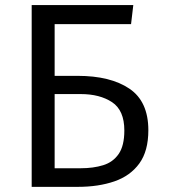

<svg xmlns="http://www.w3.org/2000/svg" viewBox="-20 -726 655 746"><path d="M497.9 -706.2 489.2 -632.3H192.3V-431.3H281.5Q409.2 -431.3 482.8 -381.5Q556.4 -331.8 556.4 -220Q556.4 -139 521.3 -90.8Q486.2 -42.6 424.4 -21.3Q362.6 0 282.6 0H103.1V-706.2ZM293.8 -360.5H192.3V-72.3H293.8Q342.6 -72.3 380.8 -84.1Q419 -95.9 441 -127.7Q463.1 -159.5 463.1 -219Q463.1 -297.4 415.4 -329Q367.7 -360.5 293.8 -360.5Z"/></svg>

Font: FiraCode Nerd Font
Style: Regular
Weight: 400
Designer: Carrois Corporate, Edenspiekermann AG, Nikita Prokopov
Foundry: Carrois Corporate, Edenspiekermann AG, Nikita Prokopov
Version: Version 6.002;Nerd Fonts 2.1.0